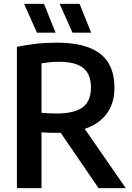

<svg xmlns="http://www.w3.org/2000/svg" viewBox="-20 -968 679 988"><path d="M67 0V-727Q112.5 -736.5 163.8 -742.5Q215 -748.5 272.5 -748.5Q421 -748.5 495 -691.8Q569 -635 569 -517.5Q569 -436 529.2 -382.8Q489.5 -329.5 416 -305L627 0H487L292.5 -284.5Q282 -284.5 271.5 -284.5Q247.5 -284.5 229.5 -285Q211.5 -285.5 193.5 -287V0ZM272 -384Q362.5 -384 405.2 -415.8Q448 -447.5 448 -517.5Q448 -586 408.5 -618Q369 -650 285.5 -650Q258 -650 236.2 -647.8Q214.5 -645.5 193.5 -642V-387.5Q214.5 -386 232 -385Q249.5 -384 272 -384ZM353 -800 287 -948H389.5L449 -800ZM170 -800 104 -948H206.5L266 -800Z"/></svg>

Font: Encode Sans SmCnd SmBold
Style: Regular
Weight: 600
Width: 4
Designer: Multiple Designers
Foundry: Impallari Type
Version: Version 3.002; ttfautohint (v1.8.3) -l 8 -r 50 -G 200 -x 14 